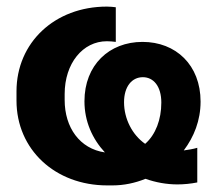

<svg xmlns="http://www.w3.org/2000/svg" viewBox="-20 -551 658 582"><path d="M578 -103C565 -99 551 -97 537 -95C568 -136 588 -186 588 -243C588 -354 513 -424 412 -424C311 -424 236 -354 236 -244C236 -183 260 -130 298 -89C222 -100 176 -164 176 -248V-266C176 -359 231 -426 304 -426C312 -426 324 -425 331 -424V-529C324 -530 313 -531 304 -531C146 -531 30 -422 30 -274V-246C30 -98 147 11 305 11H321C355 11 389 4 421 -9C452 2 485 8 518 8C537 8 558 6 578 2ZM420 -115C381 -142 356 -191 356 -241C356 -289 380 -317 413 -317C445 -317 469 -290 469 -240C469 -189 452 -143 420 -115Z"/></svg>

Font: Fixel Text Bold
Style: Bold
Weight: 700
Width: 4
Designer: AlfaBravo + MacPaw
Foundry: Kyrylo Tkachov, Marchela Mozhyna, Serhii Makarenko, Maria Weinstein, Zakhar Kryvoshyya
Version: Version 1.211